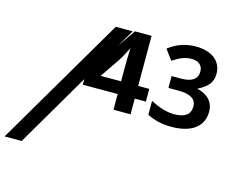

<svg xmlns="http://www.w3.org/2000/svg" viewBox="-292 -871 1247 1018"><g transform="rotate(15 331.5 -361.5)"><path d="M729.5 -508.8C780.8 -534.2 807.6 -562 807.6 -610.8C807.6 -680.7 752.9 -723.1 665.5 -723.1C601.6 -723.1 556.2 -701.7 516.6 -671.9L557.6 -616.2C594.7 -640.1 623.5 -653.8 660.6 -653.8C697.3 -653.8 721.7 -634.8 721.7 -601.1C721.7 -559.1 691.9 -538.1 631.8 -538.1H580.6V-473.1H636.7C701.7 -473.1 733.9 -452.6 733.9 -412.1C733.9 -368.2 704.6 -346.2 646.5 -346.2C606 -346.2 562 -358.9 514.6 -384.8V-308.1C554.2 -288.1 598.1 -277.8 646.5 -277.8C759.3 -277.8 821.8 -324.7 821.8 -407.2C821.8 -457.5 790.5 -495.1 729.5 -508.8ZM422.9 -716.8H331.1L265.1 -620.1L319.8 -713.9H227.1L-191.9 0H-98.1L137.7 -402.8V-372.1H329.1V-286.1H422.9V-372.1H483.9V-441.9H422.9ZM329.1 -528.8V-441.9H216.8L289.1 -547.9C300.8 -565.4 314.9 -591.3 332 -625C330.1 -592.3 329.1 -560.5 329.1 -528.8Z"/></g></svg>

Font: Open Sans 600
Style: Regular
Weight: 600
Foundry: Ascender Corporation
Version: Version 1.100;PS 001.100;hotconv 1.0.88;makeotf.lib2.5.64775